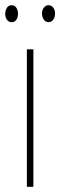

<svg xmlns="http://www.w3.org/2000/svg" viewBox="-32 -716 231 736"><path d="M96 0H71V-527H96ZM-12 -663Q-12 -676 -5.5 -686Q1 -696 13 -696Q24 -696 30.5 -686.5Q37 -677 37 -663Q37 -649 30.5 -640Q24 -631 13 -631Q1 -631 -5.5 -640.5Q-12 -650 -12 -663ZM129 -664Q129 -677 136 -686.5Q143 -696 154 -696Q165 -696 172 -687Q179 -678 179 -664Q179 -650 172 -640.5Q165 -631 154 -631Q143 -631 136 -641Q129 -651 129 -664Z"/></svg>

Font: Noto Sans Gurmukhi ExtraCondensed Thin
Style: Regular
Weight: 100
Width: 2
Designer: Jelle Bosma - Monotype Design Team
Foundry: Monotype Imaging Inc.
Version: Version 2.004; ttfautohint (v1.8.4.7-5d5b)